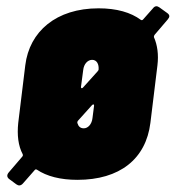

<svg xmlns="http://www.w3.org/2000/svg" viewBox="-20 -554 549 600"><path d="M503 -513 478 -531C471 -536 464 -536 458 -528L427 -493C425 -491 423 -490 420 -492C389 -515 345 -528 288 -528C156 -528 72 -456 59 -350L37 -170C33 -132 37 -98 51 -72C52 -69 52 -68 50 -65L8 -16C1 -8 1 -1 8 5L31 22C38 27 45 27 52 19L88 -22C90 -25 92 -25 95 -24C126 -3 169 8 222 8C354 8 436 -57 450 -170L472 -350C476 -383 472 -413 461 -438C461 -441 461 -442 463 -445L504 -493C511 -501 511 -507 503 -513ZM240 -335C242 -354 254 -367 268 -367C282 -367 290 -354 288 -335C287 -334 286 -333 285 -331L239 -280C236 -277 233 -278 233 -282ZM269 -185C267 -166 255 -153 242 -153C231 -153 225 -159 222 -169C221 -172 222 -174 223 -176L268 -226C272 -229 274 -228 274 -224Z"/></svg>

Font: Barlow Condensed Black
Style: Italic
Weight: 900
Width: 3
Italic angle: -7°
Designer: Jeremy Tribby
Foundry: Tribby Type
Version: Version 1.422;hotconv 1.0.109;makeotfexe 2.5.65596